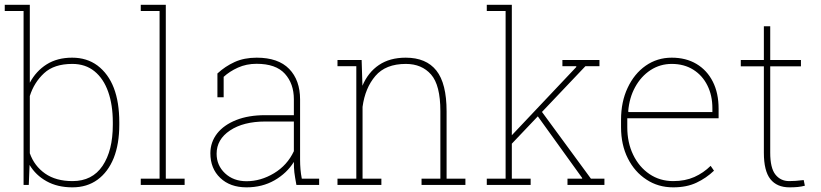

<svg xmlns="http://www.w3.org/2000/svg" viewBox="-24 -782 3472 812"><path d="M282.2 10.3Q219.2 10.3 173.1 -15.4Q127 -41 101.1 -84.5L97.7 0H75.7V-735.4H-3.9V-761.7H102.1V-432.1Q128.4 -481.4 173.3 -509.8Q218.3 -538.1 281.2 -538.1Q343.3 -538.1 388.2 -504.9Q480.5 -435.1 480.5 -264.6V-254.4Q480.5 -173.3 457 -113.8Q433.1 -54.7 388.7 -22.2Q344.2 10.3 282.2 10.3ZM282.7 -16.1Q366.2 -16.1 409.7 -80.6Q453.1 -145 453.1 -254.4V-264.6Q453.1 -338.4 433.6 -393.6Q414.1 -449.2 375.7 -480.5Q337.4 -511.7 281.7 -511.7Q204.6 -511.7 162.4 -472.4Q120.1 -433.1 102.1 -376V-133.8Q121.1 -80.1 166.7 -48.1Q212.4 -16.1 282.7 -16.1Z M677.2 -761.7V-26.4H756.8V0H571.3V-26.4H650.9V-735.4H571.3V-761.7Z M1018.6 10.3Q949.2 10.3 907.5 -29.5Q865.7 -69.3 865.7 -133.8Q865.7 -180.7 894.5 -217.8Q923.3 -253.9 975.1 -274.4Q1026.9 -294.9 1097.2 -294.9H1218.8V-362.3Q1218.8 -428.2 1180.7 -470.2Q1142.6 -512.2 1061 -512.2Q1018.1 -512.2 982.4 -496.1Q946.8 -480 921.9 -457V-370.6H895.5V-471.2Q928.2 -501.5 968.5 -519.8Q1008.8 -538.1 1061.5 -538.1Q1152.8 -538.1 1199 -490.5Q1245.1 -442.9 1245.1 -361.3V-106.4Q1245.1 -85.9 1246.8 -65.9Q1248.5 -45.9 1252.4 -26.4H1325.7V0H1229.5Q1223.1 -34.7 1220.9 -53Q1218.8 -71.3 1218.8 -97.2Q1189 -49.3 1137 -19.5Q1085 10.3 1018.6 10.3ZM1018.6 -15.6Q1078.6 -15.6 1134.8 -49.3Q1190.9 -83 1218.8 -142.6V-268.1H1098.6Q1005.4 -268.1 948.7 -230.2Q892.1 -192.4 892.1 -131.8Q892.1 -82.5 927.7 -49.1Q963.4 -15.6 1018.6 -15.6Z M1509.3 -26.4H1588.9V0H1403.3V-26.4H1482.9V-502H1403.3V-528.3H1505.4L1508.8 -419.4Q1532.7 -476.1 1578.6 -507.1Q1624.5 -538.1 1691.9 -538.1Q1778.3 -538.1 1821.5 -483.6Q1864.7 -429.2 1864.7 -311V-26.4H1944.3V0H1758.8V-26.4H1838.4V-312Q1838.4 -421.9 1799.1 -466.8Q1759.8 -511.7 1692.4 -511.7Q1606.9 -511.7 1563.5 -460.7Q1520 -409.7 1509.3 -330.1Z M2511.2 -502H2451.7L2268.1 -308.6L2475.1 -26.4H2532.2V0H2376V-26.4H2437.5L2438.5 -28.8L2250.5 -290L2140.6 -174.3V-26.4H2220.2V0H2034.7V-26.4H2114.3V-735.4H2034.7V-761.7H2140.6V-210L2413.6 -499L2412.6 -502H2354.5V-528.3H2511.2Z M2823.2 10.3Q2759.3 10.3 2710 -22.5Q2660.2 -54.7 2631.3 -112.1Q2602.5 -169.4 2602.5 -244.1V-275.4Q2602.5 -351.6 2630.4 -410.6Q2658.2 -470.2 2706.8 -504.2Q2755.4 -538.1 2816.9 -538.1Q2877 -538.1 2921.4 -511.7Q2966.3 -484.9 2990.7 -436.5Q3015.1 -388.2 3015.1 -322.3V-281.7H2628.9V-244.1Q2628.9 -178.7 2653.8 -127.4Q2678.7 -75.7 2722.7 -45.9Q2766.6 -16.1 2823.2 -16.1Q2873.5 -16.1 2912.4 -33.4Q2951.2 -50.8 2981.4 -80.6L2995.6 -60.1Q2962.9 -28.8 2921.4 -9.3Q2879.9 10.3 2823.2 10.3ZM2632.8 -311 2634.3 -308.1H2988.8V-324.2Q2988.8 -378.4 2967.8 -420.4Q2946.8 -462.9 2908 -487.3Q2869.1 -511.7 2816.9 -511.7Q2767.6 -511.7 2727.1 -485.4Q2687 -459 2662.1 -413.6Q2637.2 -368.2 2632.8 -311Z M3314.9 10.3Q3261.7 10.3 3234.1 -24.4Q3206.5 -59.1 3206.5 -136.2V-501.5H3108.9V-528.3H3206.5V-670.9H3233.4V-528.3H3363.3V-501.5H3233.4V-136.2Q3233.4 -71.3 3255.4 -43.7Q3277.3 -16.1 3313.5 -16.1Q3329.1 -16.1 3341.3 -17.1Q3353.5 -18.1 3375 -20.5L3379.9 3.4Q3365.2 7.3 3349.9 8.8Q3334.5 10.3 3314.9 10.3Z"/></svg>

Font: Suwannaphum Thin
Style: Regular
Weight: 100
Designer: Danh Hong
Version: Version 8.002; ttfautohint (v1.8.3)